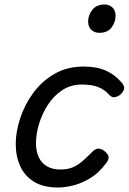

<svg xmlns="http://www.w3.org/2000/svg" viewBox="-20 -815 573 854"><path d="M238 19Q173 19 131.5 -6.5Q90 -32 70 -75.5Q50 -119 50 -175Q50 -228 69.5 -288Q89 -348 127 -400.5Q165 -453 221.5 -486Q278 -519 352 -519Q410 -519 450.5 -501Q491 -483 521 -448Q536 -430 531.5 -417.5Q527 -405 515 -394Q502 -384 489 -382.5Q476 -381 463 -396Q444 -417 416 -428Q388 -439 344 -439Q294 -439 255.5 -413Q217 -387 191.5 -346.5Q166 -306 153 -261.5Q140 -217 140 -178Q140 -142 152.5 -115.5Q165 -89 189.5 -75Q214 -61 248 -61Q282 -61 305.5 -71.5Q329 -82 349.5 -100.5Q370 -119 395 -144Q409 -156 423 -153.5Q437 -151 448 -140Q462 -128 463 -116Q464 -104 452 -89Q419 -45 380.5 -22Q342 1 305 10Q268 19 238 19ZM421 -669Q401 -669 386.5 -682Q372 -695 372 -720Q372 -747 390.5 -771Q409 -795 445 -795Q465 -795 479.5 -782.5Q494 -770 494 -744Q494 -717 476.5 -693Q459 -669 421 -669Z"/></svg>

Font: Playwrite HR
Style: Regular
Weight: 400
Designer: Veronika Burian, José Scaglione
Foundry: TypeTogether
Version: Version 1.002